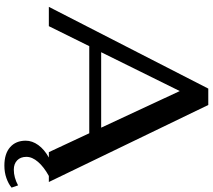

<svg xmlns="http://www.w3.org/2000/svg" viewBox="-66 -684 948 855"><g transform="rotate(90 407.5 -256.0)"><path d="M815 166Q798 180 772.5 189Q747 198 717 198Q664 198 635 172.5Q606 147 606 103Q606 74 625.5 47Q645 20 681 0H657L573 -180H185L96 0H10L374 -710H447L790 0H763Q723 22 700.5 48Q678 74 678 100Q678 126 693.5 141Q709 156 735 156Q770 156 805 137ZM548 -233 385 -583 212 -233Z"/></g></svg>

Font: Fahkwang Medium
Style: Regular
Weight: 500
Version: Version 1.000; ttfautohint (v1.6)